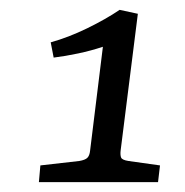

<svg xmlns="http://www.w3.org/2000/svg" viewBox="-20 -698 376 390"><path d="M225 -392Q224 -383 226 -378Q228 -373 241 -371L305 -362L301 -328H59L62 -362L141 -371Q153 -373 157.5 -377.5Q162 -382 163 -392L189 -603Q165 -595 139 -589.5Q113 -584 89 -581L83 -612Q119 -622 157 -640.5Q195 -659 223 -678L260 -670Z"/></svg>

Font: Yrsa
Style: Italic
Weight: 400
Italic angle: -7.10001°
Designer: Anna Giedrys (Yrsa+Rasa design), David Brezina (Yrsa art-direction, Rasa art-direction, design)
Foundry: Rosetta Type Foundry
Version: Version 2.004